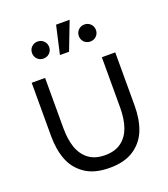

<svg xmlns="http://www.w3.org/2000/svg" viewBox="-144 -881 869 996"><g transform="rotate(-20 291.0 -383.5)"><path d="M60 -540H134V-264.3Q134 -200 149.8 -154.7Q165.7 -109.3 200.6 -83Q235.5 -56.7 290.7 -56.7Q345.8 -56.7 380.8 -83Q415.7 -109.3 431.5 -154.7Q447.3 -200 447.3 -264.3V-540H521.3V-246.3Q521.3 -170.8 499.2 -113.8Q477.2 -56.8 425.8 -21.8Q374.3 13.3 290.7 13.3Q207 13.3 155.6 -21.8Q104.2 -56.8 82.1 -113.8Q60 -170.8 60 -246.3ZM246.8 -625H297.2L356.8 -780H282ZM372.7 -683.8Q372.7 -704 386.4 -717.4Q400.1 -730.8 419.8 -730.8Q439.8 -730.8 453.4 -717.2Q467 -703.7 467 -683.8Q467 -663.9 453.4 -650.5Q439.8 -637 419.8 -637Q406.5 -637 395.7 -643.2Q384.8 -649.3 378.8 -660.2Q372.7 -671.1 372.7 -683.8ZM114.3 -683.8Q114.3 -704 128 -717.4Q141.7 -730.8 161.5 -730.8Q181.5 -730.8 195.1 -717.2Q208.7 -703.7 208.7 -683.8Q208.7 -663.9 195.1 -650.5Q181.5 -637 161.5 -637Q148.1 -637 137.3 -643.2Q126.5 -649.3 120.4 -660.2Q114.3 -671.1 114.3 -683.8Z"/></g></svg>

Font: Tap Sans
Style: Regular
Weight: 400
Designer: Tap Payments
Foundry: Tap Payments
Version: Version 1.001;Glyphs 3.1.2 (3151)